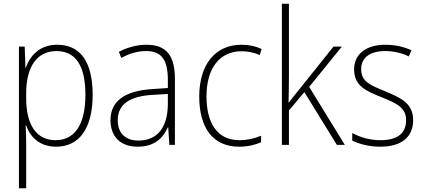

<svg xmlns="http://www.w3.org/2000/svg" viewBox="-20 -780 2287 1034"><path d="M288 -539C193 -539 142 -480 119 -415H117L113 -529H82V234H121V-1C121 -36 120 -73 118 -104H121C142 -44 192 10 282 10C405 10 479 -86 479 -269C479 -448 412 -539 288 -539ZM284 -505C389 -505 440 -424 440 -269C440 -103 378 -25 279 -25C180 -25 121 -102 121 -251V-277C121 -418 177 -505 284 -505Z M769 -539C716 -539 665 -524 620 -501L633 -468C681 -494 724 -505 767 -505C847 -505 884 -462 884 -349V-306L798 -300C656 -291 575 -238 575 -133C575 -49 624 10 721 10C813 10 858 -37 884 -94H886L892 0H922V-355C922 -484 873 -539 769 -539ZM801 -269 884 -274V-219C883 -101 833 -23 726 -23C655 -23 614 -63 614 -133C614 -220 681 -262 801 -269Z M1268 10C1314 10 1356 0 1386 -14V-49C1351 -34 1311 -25 1270 -25C1145 -25 1092 -124 1092 -261C1092 -413 1163 -504 1281 -504C1313 -504 1347 -498 1379 -483L1389 -516C1358 -531 1323 -539 1281 -539C1140 -539 1053 -434 1053 -260C1053 -96 1123 10 1268 10Z M1536 -375V-760H1498V0H1536V-185L1619 -284L1794 0H1837L1645 -312L1821 -529H1776L1584 -289C1566 -268 1553 -250 1535 -227H1534C1535 -278 1536 -324 1536 -375Z M2205 -133C2205 -227 2134 -254 2053 -289C1975 -321 1925 -340 1925 -407C1925 -471 1974 -505 2054 -505C2100 -505 2148 -494 2181 -476L2196 -509C2158 -527 2110 -539 2055 -539C1950 -539 1887 -487 1887 -407C1887 -317 1951 -290 2036 -256C2115 -224 2167 -201 2167 -133C2167 -65 2125 -25 2028 -25C1973 -25 1920 -40 1877 -64V-23C1911 -6 1964 10 2028 10C2145 10 2205 -44 2205 -133Z"/></svg>

Font: Noto Sans Malayalam SemiCondensed ExtraLight
Style: Regular
Weight: 200
Width: 4
Designer: Jelle Bosma - Monotype Design Team
Foundry: Monotype Imaging Inc.
Version: Version 2.104